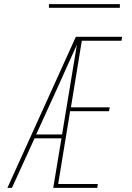

<svg xmlns="http://www.w3.org/2000/svg" viewBox="-20 -914 640 934"><path d="M16 0 349 -735H574L571 -716H378L325 -392H514L510 -373H321L263 -19H456L453 0H239L279 -241H148L38 0ZM156 -260H282L354 -696Q330 -644 307 -592.5Q284 -541 261 -490ZM218 -876V-894H563V-876Z"/></svg>

Font: Iosevka Thin Extended Oblique
Style: Regular
Weight: 100
Width: 7
Italic angle: -9°
Monospace: yes
Designer: Belleve Invis
Foundry: Belleve Invis
Version: Version 32.5.0; ttfautohint (v1.8.4)